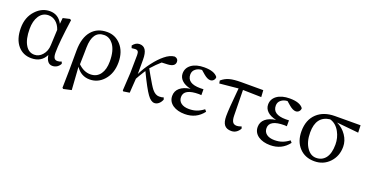

<svg xmlns="http://www.w3.org/2000/svg" viewBox="-35 -1201 3954 2077"><g transform="rotate(20 1941.5 -163.0)"><path d="M261 14Q166 14 107 -54Q44 -127 44 -256Q44 -381 120 -461Q189 -534 280 -534Q378 -534 426 -442L433 -511L511 -529L526 -520Q488 -250 488 -136Q488 -89 501 -71Q512 -54 538 -54Q560 -54 585 -65L593 -42Q580 -17 558 -2Q534 14 504 14Q439 14 424 -82Q376 14 261 14ZM279 -33Q332 -33 370 -77Q411 -123 413 -193L421 -371Q402 -427 365 -457Q328 -487 281 -487Q213 -487 174 -427Q137 -370 137 -279Q137 -160 177 -95Q214 -33 279 -33Z M701 208 689 199 693 -11 694 -233Q695 -382 763 -460Q827 -534 939 -534Q1033 -534 1097 -464Q1165 -389 1165 -266Q1165 -139 1094 -60Q1028 14 933 14Q833 14 774 -74L792 188ZM921 -41Q995 -41 1035 -98Q1073 -152 1073 -244Q1073 -371 1023 -437Q981 -492 920 -492Q787 -492 784 -300Q784 -304 783 -231Q781 -126 780 -105Q846 -41 921 -41Z M1679 14Q1638 14 1597 -44Q1554 -103 1470 -278Q1465 -269 1454 -253Q1420 -199 1402 -165Q1400 -133 1395 -65Q1392 -20 1391 0L1320 11L1312 2L1324 -203L1327 -410Q1327 -439 1318 -451.5Q1309 -464 1286 -464Q1271 -464 1245 -460L1236 -487Q1269 -531 1313 -531Q1359 -531 1381.5 -495.5Q1404 -460 1404 -384V-220Q1442 -299 1498 -371Q1550 -439 1603 -482Q1661 -530 1716 -534Q1757 -525 1757 -488Q1757 -433 1673 -428L1604 -425Q1555 -383 1499 -320Q1512 -297 1536 -254Q1596 -148 1621 -117Q1659 -70 1702 -70Q1736 -70 1754 -78L1762 -55Q1748 -21 1725 -3Q1703 14 1679 14Z M2027 14Q1944 14 1890 -22Q1834 -61 1834 -126Q1834 -182 1876 -218Q1918 -254 1995 -265Q1926 -279 1890 -315Q1857 -348 1857 -393Q1857 -455 1909 -494Q1964 -534 2057 -534Q2174 -534 2213 -479Q2214 -457 2199 -441Q2184 -425 2161 -425Q2129 -425 2085 -462L2042 -499Q1999 -497 1970 -474Q1939 -450 1939 -410Q1939 -307 2090 -307Q2118 -307 2128 -308V-240Q2124 -240 2117 -241Q2104 -242 2100 -242Q1928 -242 1928 -147Q1928 -103 1961 -78Q1994 -53 2052 -53Q2101 -53 2140 -67Q2178 -80 2219 -111L2238 -89Q2160 14 2027 14Z M2563 14Q2509 14 2483.5 -18Q2458 -50 2458 -119Q2458 -201 2478 -405Q2481 -433 2482 -446L2267 -425L2261 -457Q2303 -494 2354 -507Q2402 -520 2488 -520H2739L2744 -442L2532 -447L2537 -152Q2538 -100 2555 -78Q2569 -59 2602 -59Q2620 -59 2654 -71L2661 -48Q2625 14 2563 14Z M3011 14Q2928 14 2874 -22Q2818 -61 2818 -126Q2818 -182 2860 -218Q2902 -254 2979 -265Q2910 -279 2874 -315Q2841 -348 2841 -393Q2841 -455 2893 -494Q2948 -534 3041 -534Q3158 -534 3197 -479Q3198 -457 3183 -441Q3168 -425 3145 -425Q3113 -425 3069 -462L3026 -499Q2983 -497 2954 -474Q2923 -450 2923 -410Q2923 -307 3074 -307Q3102 -307 3112 -308V-240Q3108 -240 3101 -241Q3088 -242 3084 -242Q2912 -242 2912 -147Q2912 -103 2945 -78Q2978 -53 3036 -53Q3085 -53 3124 -67Q3162 -80 3203 -111L3222 -89Q3144 14 3011 14Z M3519 14Q3411 14 3345 -57Q3279 -128 3279 -245Q3279 -377 3359 -451Q3435 -521 3562 -522L3858 -523L3861 -439L3609 -464Q3677 -432 3719 -370Q3761 -308 3761 -239Q3761 -131 3692 -58.5Q3623 14 3519 14ZM3525 -27Q3593 -27 3633 -78Q3674 -132 3674 -233Q3674 -312 3638 -377Q3598 -451 3527 -471Q3372 -452 3372 -265Q3372 -156 3419 -89Q3462 -27 3525 -27Z"/></g></svg>

Font: GenRyuMin TW M
Style: Regular
Weight: 500
Version: Version 1.501;PS 1;hotconv 16.6.51;makeotf.lib2.5.65220